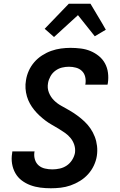

<svg xmlns="http://www.w3.org/2000/svg" viewBox="-20 -999 640 1027"><path d="M252 8Q223 8 195.5 4.5Q168 1 142.5 -8.5Q117 -18 96 -34Q75 -50 62 -73Q49 -96 44.5 -123.5Q40 -151 45 -180L46 -189H165L164 -185Q161 -164 167 -145Q173 -126 187 -114Q201 -102 220.5 -97.5Q240 -93 260 -93Q280 -93 300 -97.5Q320 -102 337 -113.5Q354 -125 365.5 -143Q377 -161 381 -181Q384 -203 377.5 -223.5Q371 -244 358 -260Q345 -276 328 -288Q311 -300 293.5 -310.5Q276 -321 257.5 -331.5Q239 -342 222.5 -354.5Q206 -367 191 -381Q176 -395 163 -411Q150 -427 140 -445Q130 -463 124 -483.5Q118 -504 116.5 -526Q115 -548 119 -570Q123 -596 134 -620.5Q145 -645 163 -666Q181 -687 205 -702.5Q229 -718 254.5 -727Q280 -736 306 -739.5Q332 -743 357 -743Q385 -743 412.5 -739.5Q440 -736 464 -726Q488 -716 508.5 -699.5Q529 -683 541.5 -660Q554 -637 557.5 -610Q561 -583 557 -555L555 -546H436L437 -550Q440 -570 435.5 -588.5Q431 -607 418 -619.5Q405 -632 386.5 -637Q368 -642 349 -642Q330 -642 311.5 -637.5Q293 -633 276.5 -621Q260 -609 250 -591Q240 -573 237 -555Q232 -528 241.5 -504Q251 -480 268.5 -462.5Q286 -445 308 -433Q330 -421 351.5 -408.5Q373 -396 393.5 -381Q414 -366 432 -349Q450 -332 464 -311.5Q478 -291 487 -267.5Q496 -244 499 -218Q502 -192 498 -165Q494 -139 482 -113.5Q470 -88 451 -67Q432 -46 407.5 -31Q383 -16 357 -7Q331 2 304.5 5Q278 8 252 8ZM269 -801 219 -845 348 -979H464L526 -875L546 -840L487 -805L397 -918Z"/></svg>

Font: Iosevka Aile Oblique
Style: Bold
Weight: 700
Italic angle: -9°
Designer: Belleve Invis
Foundry: Belleve Invis
Version: Version 31.1.0; ttfautohint (v1.8.4)